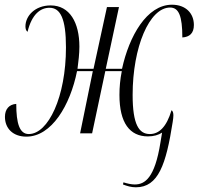

<svg xmlns="http://www.w3.org/2000/svg" viewBox="-20 -566 843 815"><path d="M557 229C652 229 685 132 713 -48C715 -60 716 -70 716 -77C716 -87 713 -96 708 -98C687 -27 655 3 616 3C570 3 543 -37 543 -163C543 -366 614 -534 702 -534C739 -534 754 -498 754 -407C785 -409 803 -425 803 -460C803 -509 769 -546 710 -546C603 -546 528 -412 498 -274H429L485 -536H434L377 -274H309C313 -305 317 -337 317 -368C317 -470 276 -543 195 -543C128 -543 88 -498 88 -454C88 -443 91 -435 97 -431C115 -506 152 -533 190 -533C236 -533 260 -488 260 -365C260 -155 185 3 102 3C63 3 49 -42 49 -125C19 -123 1 -103 1 -70C1 -21 35 14 92 14C199 14 278 -119 307 -264H374L320 0H371L427 -264H497C490 -229 487 -196 487 -163C487 -44 531 13 608 13C632 13 653 7 668 -3L661 39C637 190 595 217 552 217C537 217 520 213 504 208L502 217C520 224 537 229 557 229Z"/></svg>

Font: Noto Serif Display Condensed Light
Style: Italic
Weight: 300
Width: 3
Italic angle: -12°
Designer: Monotype Design Team
Foundry: Monotype Imaging Inc.
Version: Version 2.009